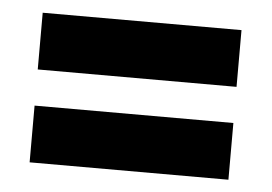

<svg xmlns="http://www.w3.org/2000/svg" viewBox="-34 -513 539 381"><g transform="rotate(5 235.5 -322.0)"><path d="M37 -471H433V-358H37ZM37 -286H433V-173H37Z"/></g></svg>

Font: Noto Sans Gurmukhi ExtraCondensed ExtraBold
Style: Regular
Weight: 800
Width: 2
Designer: Jelle Bosma - Monotype Design Team
Foundry: Monotype Imaging Inc.
Version: Version 2.004; ttfautohint (v1.8.4.7-5d5b)